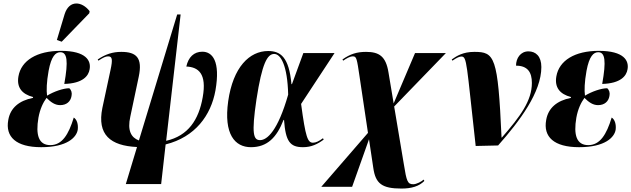

<svg xmlns="http://www.w3.org/2000/svg" viewBox="-20 -844 3663 1114"><path d="M338 -602 498 -767 500 -779C457 -836 382 -847 355 -762L310 -612ZM219 10C371 10 424 -48 431 -91C435 -123 426 -151 408 -162C378 -63 340 -2 272 -2C204 -2 186 -61 203 -161C212 -211 230 -249 250 -276C275 -251 299 -234 329 -234C367 -234 390 -256 395 -287C399 -305 394 -322 382 -332C347 -332 293 -313 253 -289C249 -320 250 -366 262 -433C278 -519 303 -541 330 -541C370 -541 377 -491 353 -357C461 -360 494 -404 500 -442C509 -491 481 -549 333 -549C194 -549 103 -493 87 -401C76 -338 106 -298 172 -281L171 -276C91 -260 40 -218 28 -148C10 -50 73 10 219 10Z M710 224H915L941 -6C1113 -49 1204 -175 1230 -319C1260 -490 1212 -544 1154 -544C1105 -544 1073 -512 1061 -458C1131 -455 1181 -417 1156 -279C1133 -149 1072 -56 944 -27L1028 -760H1008L786 -29C741 -46 718 -86 736 -167L785 -399C808 -508 772 -543 684 -543C634 -543 593 -530 547 -499L551 -492C578 -510 593 -517 607 -517C631 -517 635 -501 621 -437L574 -218C542 -62 621 2 775 9Z M1436 10C1531 10 1586 -47 1625 -148H1628C1637 -23 1663 10 1738 10C1787 10 1823 -8 1858 -34L1854 -42C1831 -25 1813 -16 1796 -16C1765 -16 1753 -47 1727 -241L1921 -536H1740L1674 -356H1671C1657 -512 1608 -548 1536 -548C1427 -548 1332 -454 1304 -257C1277 -65 1343 10 1436 10ZM1489 -31C1451 -31 1438 -65 1468 -267C1500 -476 1531 -531 1571 -531C1609 -531 1648 -464 1652 -295C1592 -85 1530 -31 1489 -31Z M2309 250C2368 250 2411 237 2442 206L2438 198C2427 209 2396 225 2378 225C2345 225 2339 209 2323 108L2267 -226L2567 -536H2388L2264 -244L2234 -424C2219 -517 2180 -543 2104 -543C2051 -543 2012 -531 1967 -499L1971 -492C1991 -505 2009 -517 2028 -517C2049 -517 2051 -502 2066 -401L2115 -73L1844 240H2023L2121 -36L2146 131C2159 221 2196 250 2309 250Z M2740 3 2870 0C2996 -142 3121 -309 3121 -455C3121 -518 3088 -546 3046 -546C3000 -546 2974 -506 2974 -463C3042 -463 3066 -424 3066 -363C3066 -260 3000 -170 2892 -46H2890C2869 -517 2850 -543 2732 -543C2666 -543 2629 -519 2601 -499L2605 -492C2631 -510 2646 -516 2657 -516C2690 -516 2686 -478 2740 3Z M3340 10C3492 10 3545 -48 3552 -91C3556 -123 3547 -151 3529 -162C3499 -63 3461 -2 3393 -2C3325 -2 3307 -61 3324 -161C3333 -211 3351 -249 3371 -276C3396 -251 3420 -234 3450 -234C3488 -234 3511 -256 3516 -287C3520 -305 3515 -322 3503 -332C3468 -332 3414 -313 3374 -289C3370 -320 3371 -366 3383 -433C3399 -519 3424 -541 3451 -541C3491 -541 3498 -491 3474 -357C3582 -360 3615 -404 3621 -442C3630 -491 3602 -549 3454 -549C3315 -549 3224 -493 3208 -401C3197 -338 3227 -298 3293 -281L3292 -276C3212 -260 3161 -218 3149 -148C3131 -50 3194 10 3340 10Z"/></svg>

Font: Noto Serif Display Condensed Black
Style: Italic
Weight: 900
Width: 3
Italic angle: -12°
Designer: Monotype Design Team
Foundry: Monotype Imaging Inc.
Version: Version 2.009